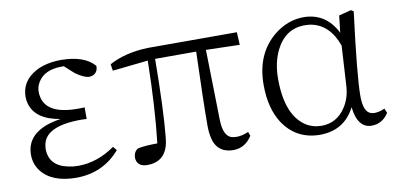

<svg xmlns="http://www.w3.org/2000/svg" viewBox="-57 -691 1811 872"><g transform="rotate(-10 848.5 -255.5)"><path d="M421.9 -95.7 436.5 -78.1Q358.4 12.7 235.4 13.7Q122.1 13.7 73.2 -49.8Q48.8 -83 48.8 -124Q48.8 -217.8 159.2 -251Q182.6 -257.8 209 -261.7Q94.7 -280.3 74.2 -358.4Q70.3 -373 70.3 -387.7Q70.3 -460.9 141.6 -500Q190.4 -525.4 258.8 -525.4Q365.2 -524.4 411.1 -471.7Q413.1 -442.4 387.7 -430.7Q378.9 -427.7 371.1 -427.7Q346.7 -428.7 308.6 -456.1L265.6 -495.1H256.8Q175.8 -495.1 145.5 -444.3Q132.8 -423.8 132.8 -399.4Q134.8 -294.9 291 -293.9Q317.4 -293.9 326.2 -294.9V-241.2Q315.4 -242.2 301.8 -242.2Q128.9 -242.2 120.1 -150.4Q119.1 -145.5 119.1 -140.6Q119.1 -60.5 207 -43Q228.5 -38.1 253.9 -38.1Q341.8 -39.1 421.9 -95.7Z M914.1 -456.1 920.9 -130.9Q922.9 -57.6 960 -45.9Q970.7 -43 984.4 -43Q1007.8 -43 1038.1 -55.7L1044.9 -37.1Q1013.7 12.7 960 13.7Q878.9 13.7 865.2 -68.4Q861.3 -88.9 861.3 -114.3Q861.3 -218.8 869.1 -456.1H679.7Q677.7 -219.7 665 -93.8Q656.2 2 579.1 11.7Q570.3 12.7 562.5 12.7Q519.5 12.7 512.7 -20.5Q511.7 -25.4 511.7 -30.3Q512.7 -57.6 533.2 -69.3Q568.4 -76.2 623 -76.2Q641.6 -236.3 645.5 -454.1L481.4 -436.5L476.6 -466.8Q548.8 -506.8 654.3 -510.7Q668.9 -510.7 683.6 -510.7H1066.4L1069.3 -452.1Z M1513.7 -185.5 1524.4 -368.2Q1488.3 -470.7 1402.3 -486.3Q1388.7 -488.3 1375 -488.3Q1286.1 -488.3 1242.2 -401.4Q1213.9 -344.7 1213.9 -269.5Q1213.9 -102.5 1299.8 -45.9Q1332 -25.4 1372.1 -25.4Q1442.4 -25.4 1483.4 -87.9Q1510.7 -128.9 1513.7 -185.5ZM1666 -52.7 1674.8 -32.2Q1647.5 12.7 1596.7 13.7Q1532.2 13.7 1520.5 -83Q1520.5 -84 1520.5 -85Q1470.7 12.7 1359.4 13.7Q1249 13.7 1189.5 -76.2Q1144.5 -145.5 1144.5 -253.9Q1144.5 -395.5 1238.3 -473.6Q1301.8 -525.4 1377 -525.4Q1479.5 -524.4 1528.3 -426.8L1537.1 -504.9L1593.8 -519.5L1605.5 -511.7Q1568.4 -219.7 1568.4 -127.9Q1568.4 -51.8 1604.5 -43Q1612.3 -41 1620.1 -41Q1644.5 -42 1666 -52.7Z"/></g></svg>

Font: GenYoMin JP Light
Style: Regular
Weight: 300
Version: Version 1.001;PS 1;hotconv 16.6.51;makeotf.lib2.5.65220 DEVE